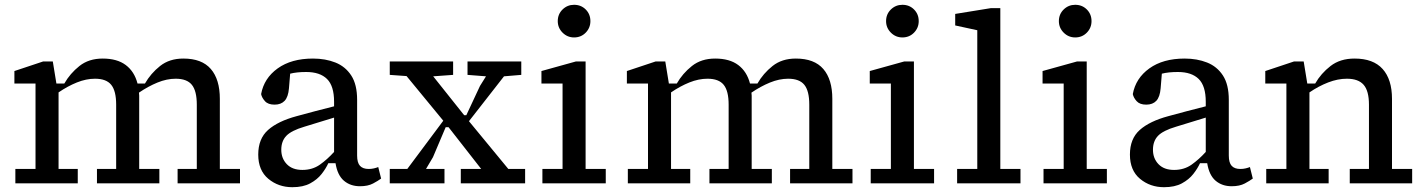

<svg xmlns="http://www.w3.org/2000/svg" viewBox="-20 -764 5932 800"><path d="M44 0V-60H128V-416H40V-468L160 -508H200L215 -416H248Q272 -458 311 -489Q350 -520 408 -520Q468 -520 504 -493Q540 -466 553 -416H584Q608 -458 647 -489Q686 -520 744 -520Q821 -520 858.5 -476.5Q896 -433 896 -352V-60H980V0H720V-60H800V-328Q800 -385 779.5 -410.5Q759 -436 712 -436Q675 -436 636 -420Q597 -404 559 -378Q560 -372 560 -365.5Q560 -359 560 -352V-60H644V0H384V-60H464V-328Q464 -385 443.5 -410.5Q423 -436 376 -436Q339 -436 300.5 -420.5Q262 -405 224 -379V-60H304V0Z M1480 12Q1440 12 1413 -11Q1386 -34 1378 -84H1348Q1338 -62 1320 -39Q1302 -16 1272.5 0Q1243 16 1198 16Q1140 16 1098 -19Q1056 -54 1056 -120Q1056 -186 1097 -222.5Q1138 -259 1216 -280Q1255 -291 1294 -301Q1333 -311 1372 -321V-340Q1372 -406 1342.5 -435Q1313 -464 1256 -464Q1216 -464 1189 -457L1184 -396Q1181 -360 1166 -344Q1151 -328 1124 -328Q1097 -328 1084 -342.5Q1071 -357 1068 -372Q1080 -438 1137 -479Q1194 -520 1284 -520Q1336 -520 1377.5 -503.5Q1419 -487 1443.5 -449.5Q1468 -412 1468 -348V-116Q1468 -86 1480 -73Q1492 -60 1516 -60Q1528 -60 1538.5 -62.5Q1549 -65 1556 -68L1568 -20Q1556 -11 1534.5 0.5Q1513 12 1480 12ZM1152 -140Q1152 -104 1175 -80Q1198 -56 1240 -56Q1282 -56 1313 -78Q1344 -100 1372 -131V-274L1248 -236Q1194 -220 1173 -198Q1152 -176 1152 -140Z M1928 -452V-508H2152V-452L2080 -446L1934 -259L2098 -60H2168V0H1900V-60H1985L1849 -234H1837L1784 -109L1755 -60H1832V0H1604V-60H1677L1827 -261L1674 -447L1604 -452V-508H1868V-452L1785 -446L1914 -284H1923L1980 -406L2005 -446Z M2240 0V-60H2324V-416H2236V-468L2380 -508H2420V-60H2504V0ZM2372 -608Q2344 -608 2324 -628Q2304 -648 2304 -676Q2304 -705 2324 -724.5Q2344 -744 2372 -744Q2401 -744 2420.5 -724.5Q2440 -705 2440 -676Q2440 -648 2420.5 -628Q2401 -608 2372 -608Z M2596 0V-60H2680V-416H2592V-468L2712 -508H2752L2767 -416H2800Q2824 -458 2863 -489Q2902 -520 2960 -520Q3020 -520 3056 -493Q3092 -466 3105 -416H3136Q3160 -458 3199 -489Q3238 -520 3296 -520Q3373 -520 3410.5 -476.5Q3448 -433 3448 -352V-60H3532V0H3272V-60H3352V-328Q3352 -385 3331.5 -410.5Q3311 -436 3264 -436Q3227 -436 3188 -420Q3149 -404 3111 -378Q3112 -372 3112 -365.5Q3112 -359 3112 -352V-60H3196V0H2936V-60H3016V-328Q3016 -385 2995.5 -410.5Q2975 -436 2928 -436Q2891 -436 2852.5 -420.5Q2814 -405 2776 -379V-60H2856V0Z M3608 0V-60H3692V-416H3604V-468L3748 -508H3788V-60H3872V0ZM3740 -608Q3712 -608 3692 -628Q3672 -648 3672 -676Q3672 -705 3692 -724.5Q3712 -744 3740 -744Q3769 -744 3788.5 -724.5Q3808 -705 3808 -676Q3808 -648 3788.5 -628Q3769 -608 3740 -608Z M3968 0V-60H4052V-638L3960 -658V-706L4108 -730H4148V-60H4232V0Z M4328 0V-60H4412V-416H4324V-468L4468 -508H4508V-60H4592V0ZM4460 -608Q4432 -608 4412 -628Q4392 -648 4392 -676Q4392 -705 4412 -724.5Q4432 -744 4460 -744Q4489 -744 4508.5 -724.5Q4528 -705 4528 -676Q4528 -648 4508.5 -628Q4489 -608 4460 -608Z M5112 12Q5072 12 5045 -11Q5018 -34 5010 -84H4980Q4970 -62 4952 -39Q4934 -16 4904.5 0Q4875 16 4830 16Q4772 16 4730 -19Q4688 -54 4688 -120Q4688 -186 4729 -222.5Q4770 -259 4848 -280Q4887 -291 4926 -301Q4965 -311 5004 -321V-340Q5004 -406 4974.5 -435Q4945 -464 4888 -464Q4848 -464 4821 -457L4816 -396Q4813 -360 4798 -344Q4783 -328 4756 -328Q4729 -328 4716 -342.5Q4703 -357 4700 -372Q4712 -438 4769 -479Q4826 -520 4916 -520Q4968 -520 5009.5 -503.5Q5051 -487 5075.5 -449.5Q5100 -412 5100 -348V-116Q5100 -86 5112 -73Q5124 -60 5148 -60Q5160 -60 5170.5 -62.5Q5181 -65 5188 -68L5200 -20Q5188 -11 5166.5 0.5Q5145 12 5112 12ZM4784 -140Q4784 -104 4807 -80Q4830 -56 4872 -56Q4914 -56 4945 -78Q4976 -100 5004 -131V-274L4880 -236Q4826 -220 4805 -198Q4784 -176 4784 -140Z M5256 0V-60H5340V-416H5252V-468L5372 -508H5412L5427 -416H5460Q5484 -458 5524 -489Q5564 -520 5624 -520Q5702 -520 5741 -476.5Q5780 -433 5780 -352V-60H5864V0H5604V-60H5684V-328Q5684 -385 5662 -410.5Q5640 -436 5592 -436Q5554 -436 5514 -420.5Q5474 -405 5436 -379V-60H5516V0Z"/></svg>

Font: Source Serif 4 Caption
Style: Regular
Weight: 400
Designer: Frank Grießhammer
Foundry: Adobe Systems Incorporated
Version: Version 4.004;hotconv 1.0.117;makeotfexe 2.5.65602